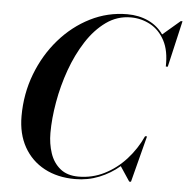

<svg xmlns="http://www.w3.org/2000/svg" viewBox="-54 -813 856 876"><g transform="rotate(5 374.0 -375.0)"><path d="M321.5 10Q241 10 180.8 -22.2Q120.5 -54.5 87 -114Q53.5 -173.5 53.5 -255Q53.5 -357.5 88.5 -448.8Q123.5 -540 184.5 -610Q245.5 -680 325 -720Q404.5 -760 494 -760Q547.5 -760 590.5 -740Q633.5 -720 660 -682L739.5 -750H747.5L698.5 -537.5H689.5Q691.5 -610 666.8 -656.2Q642 -702.5 600.5 -724.8Q559 -747 511.5 -747Q449.5 -747 398.8 -710.8Q348 -674.5 309.2 -614.2Q270.5 -554 244.2 -480.8Q218 -407.5 204.8 -331.8Q191.5 -256 191.5 -190Q191.5 -140.5 205.8 -97.8Q220 -55 252 -28.8Q284 -2.5 336 -2.5Q399 -2.5 454.2 -30.2Q509.5 -58 552.8 -105.5Q596 -153 623 -212.5H632L577 0H569L524.5 -67Q483 -31.5 431.5 -10.8Q380 10 321.5 10Z"/></g></svg>

Font: Bodoni* 24pt Medium
Style: Italic
Weight: 500
Italic angle: -13°
Version: Version 2.3